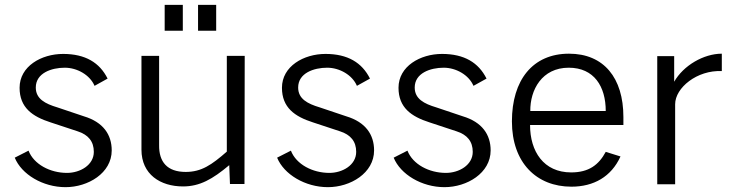

<svg xmlns="http://www.w3.org/2000/svg" viewBox="-20 -762 3036 794"><path d="M251 12C344 12 442 -46 442 -140C442 -205 407 -257 327 -281L217 -318C167 -333 128 -353 128 -400C128 -460 193 -482 248 -482C299 -482 352 -452 371 -407L425 -437C392 -503 333 -539 241 -539C151 -539 61 -488 61 -399C61 -317 114 -280 189 -256L301 -219C345 -205 368 -177 368 -134C368 -79 311 -47 257 -47C188 -47 120 -82 98 -139L41 -110C69 -41 157 12 251 12Z M737 9C806 9 859 -21 928 -79L931 -1H991L992 -531H918V-135C855 -80 813 -51 748 -51C671 -51 637 -93 638 -162V-531H565V-143C565 -41 643 9 737 9ZM661 -742V-635H736V-742ZM799 -742V-635H874V-742Z M1336 12C1429 12 1527 -46 1527 -140C1527 -205 1492 -257 1412 -281L1302 -318C1252 -333 1213 -353 1213 -400C1213 -460 1278 -482 1333 -482C1384 -482 1437 -452 1456 -407L1510 -437C1477 -503 1418 -539 1326 -539C1236 -539 1146 -488 1146 -399C1146 -317 1199 -280 1274 -256L1386 -219C1430 -205 1453 -177 1453 -134C1453 -79 1396 -47 1342 -47C1273 -47 1205 -82 1183 -139L1126 -110C1154 -41 1242 12 1336 12Z M1818 12C1911 12 2009 -46 2009 -140C2009 -205 1974 -257 1894 -281L1784 -318C1734 -333 1695 -353 1695 -400C1695 -460 1760 -482 1815 -482C1866 -482 1919 -452 1938 -407L1992 -437C1959 -503 1900 -539 1808 -539C1718 -539 1628 -488 1628 -399C1628 -317 1681 -280 1756 -256L1868 -219C1912 -205 1935 -177 1935 -134C1935 -79 1878 -47 1824 -47C1755 -47 1687 -82 1665 -139L1608 -110C1636 -41 1724 12 1818 12Z M2558 -245V-278C2558 -440 2477 -540 2333 -540C2183 -540 2097 -431 2097 -260C2097 -89 2199 10 2343 10C2435 10 2508 -31 2546 -115L2485 -134C2456 -80 2415 -49 2342 -49C2228 -49 2172 -136 2172 -245ZM2173 -303C2172 -390 2221 -482 2332 -482C2437 -482 2485 -404 2485 -303Z M2772 0V-331C2772 -399 2863 -473 2965 -468V-540C2890 -540 2806 -491 2768 -424V-530H2698V0Z"/></svg>

Font: Cheyenne Sans Light
Style: Regular
Weight: 300
Designer: The Public Sans project authors (U.S. Web Design System), Libre Franklin designed by Pablo Impallari and Rodrigo Fuenzal
Foundry: The Cheyenne Sans Project Authors
Version: Version 2.007